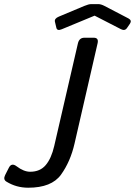

<svg xmlns="http://www.w3.org/2000/svg" viewBox="-49 -880 643 915"><path d="M212.9 -775.9Q209 -791.5 231.4 -800.8L352.5 -851.6Q373.5 -860.4 385.7 -860.4H419.9Q432.1 -860.4 449.2 -851.6L563.5 -792Q580.6 -782.7 570.3 -767.1L556.6 -747.1Q546.4 -731.4 527.8 -740.7L402.3 -805.2H401.4L245.6 -740.7Q223.6 -731.4 219.7 -747.1ZM-18.1 -14.2Q-35.2 -24.4 -24.4 -45.9L-6.8 -80.6Q5.9 -106 30.3 -87.4Q64.5 -61.5 94.7 -61.5Q142.1 -61.5 168.9 -93.3Q195.8 -125 209.5 -184.6L322.3 -673.3Q328.6 -700.2 353 -700.2H397.9Q422.4 -700.2 416 -673.3L306.2 -195.8Q286.6 -109.9 241.7 -47.6Q196.8 14.6 85.4 14.6Q28.8 14.6 -18.1 -14.2Z"/></svg>

Font: Istok Web
Style: BoldItalic
Weight: 700
Italic angle: -13°
Designer: Andrey V. Panov
Foundry: Andrey V. Panov
Version: Version 1.0.2g